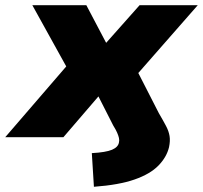

<svg xmlns="http://www.w3.org/2000/svg" viewBox="-58 -526 778 736"><path d="M302 190 294 61Q348 58 371.5 48Q395 38 398 20Q400 12 398 3Q396 -6 391 -17.5Q386 -29 376 -45L316 -163H325L185 0H-38L231 -312L236 -199L66 -506H273L353 -354H342L477 -506H700L430 -198L439 -311L551 -92Q568 -63 578.5 -43Q589 -23 592 -4.5Q595 14 590 38Q581 76 549.5 108.5Q518 141 458 162Q398 183 302 190Z"/></svg>

Font: Nunito Sans 7pt SemiExpanded Black
Style: Italic
Weight: 900
Width: 6
Italic angle: -9°
Designer: Vernon Adams
Foundry: Vernon Adams
Version: Version 3.101;gftools[0.9.27]